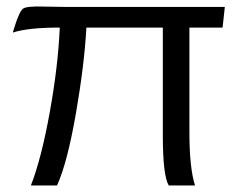

<svg xmlns="http://www.w3.org/2000/svg" viewBox="-20 -565 727 585"><path d="M74.2 0Q106.4 -83 131.8 -224.1Q157.2 -365.2 162.1 -481Q65.9 -481 19 -465.8Q21 -471.7 23.9 -481.9Q39.1 -530.8 50.5 -538.8Q62 -546.9 116.2 -544.9Q154.3 -543.9 179.2 -543.9H665L658.2 -481H557.1V-163.1Q557.1 -53.2 574.2 0H494.1Q476.1 -29.8 476.1 -152.8V-481H243.2Q237.3 -369.1 211.2 -219Q185.1 -68.8 153.8 0Z"/></svg>

Font: Oakes Grotesk
Style: Regular
Weight: 400
Designer: Samuel Oakes
Foundry: Samuel Oakes
Version: Version 1.0 | wf-rip DC20170320